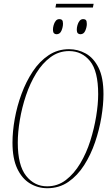

<svg xmlns="http://www.w3.org/2000/svg" viewBox="-20 -984 577 1015"><path d="M475 -964 471 -944H273L277 -964ZM405 -803Q397 -803 391.5 -808Q386 -813 386 -829Q386 -838 389.5 -851Q393 -864 400.5 -873.5Q408 -883 420 -883Q429 -883 434 -878Q439 -873 439 -857Q439 -841 431 -822Q423 -803 405 -803ZM279 -803Q271 -803 265.5 -808Q260 -813 260 -829Q260 -838 263.5 -851Q267 -864 274.5 -873.5Q282 -883 294 -883Q303 -883 308 -878Q313 -873 313 -859Q313 -841 305 -822Q297 -803 279 -803ZM230 11Q180 11 138 -14.5Q96 -40 71 -93Q46 -146 46 -230Q46 -289 58 -356Q70 -423 94 -488Q118 -553 153.5 -606.5Q189 -660 237 -692Q285 -724 345 -724Q392 -724 433.5 -701Q475 -678 501 -626Q527 -574 527 -486Q527 -431 516 -364.5Q505 -298 482.5 -232Q460 -166 425 -111Q390 -56 341.5 -22.5Q293 11 230 11ZM229 1Q285 1 328.5 -32.5Q372 -66 404.5 -120.5Q437 -175 457.5 -240Q478 -305 488.5 -369.5Q499 -434 499 -486Q499 -608 456 -661Q413 -714 345 -714Q291 -714 247.5 -682Q204 -650 171.5 -597Q139 -544 117.5 -480Q96 -416 85 -350.5Q74 -285 74 -230Q74 -110 118 -54.5Q162 1 229 1Z"/></svg>

Font: Noto Serif Display ExtraCondensed Thin
Style: Italic
Weight: 100
Width: 2
Italic angle: -12°
Designer: Monotype Design Team
Foundry: Monotype Imaging Inc.
Version: Version 2.009